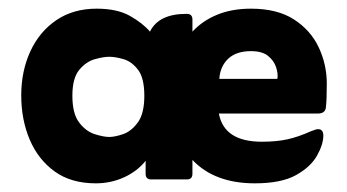

<svg xmlns="http://www.w3.org/2000/svg" viewBox="-20 -414 800 443"><path d="M424 -45V-13Q424 0 411 0H329Q316 0 316 -13V-43Q297 -19 266.5 -5Q236 9 201 9Q144 9 106 -18.5Q68 -46 48.5 -92Q29 -138 29 -194Q29 -250 50 -295.5Q71 -341 110 -367.5Q149 -394 203 -394Q250 -394 279.5 -377.5Q309 -361 326 -341Q346 -382 410 -382H411Q424 -382 424 -369V-341Q447 -366 481 -380Q515 -394 559 -394Q620 -394 658.5 -369Q697 -344 715.5 -304.5Q734 -265 734 -221Q734 -202 733.5 -189Q733 -176 732 -167Q731 -152 713 -152H485Q497 -87 584 -87Q618 -87 643 -92.5Q668 -98 697 -111Q709 -116 714 -116Q726 -116 726 -101Q726 -81 711.5 -55Q697 -29 663 -10Q629 9 568 9Q475 9 424 -45ZM486 -232H620Q622 -244 617 -259Q612 -274 598.5 -285Q585 -296 559 -296Q525 -296 506.5 -278.5Q488 -261 486 -232ZM232 -98Q245 -98 264 -104.5Q283 -111 298 -131.5Q313 -152 313 -193Q313 -234 298.5 -253Q284 -272 265 -277.5Q246 -283 232 -283Q219 -283 199 -277.5Q179 -272 163 -253Q147 -234 147 -193Q147 -152 162.5 -131.5Q178 -111 198.5 -104.5Q219 -98 232 -98Z"/></svg>

Font: Zain ExtraBold
Style: Regular
Weight: 800
Designer: Zain,Boutros
Foundry: Mobile Telecommunications Company (Zain), 2024
Version: Version 1.50; ttfautohint (v1.8.4)